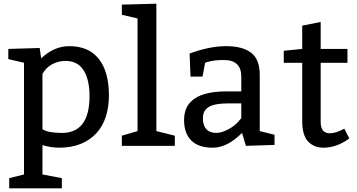

<svg xmlns="http://www.w3.org/2000/svg" viewBox="-20 -790 1932 1040"><path d="M195 -530 203 -474Q273 -540 355 -540Q461 -540 515.5 -470.5Q570 -401 570 -273Q570 -211 553.5 -159Q537 -107 503 -69.5Q469 -32 418.5 -11Q368 10 300 10Q258 10 210 -4V155L315 175V230H30V175L110 155V-450L25 -470V-525ZM210 -390V-90Q241 -70 315 -70Q465 -70 465 -270Q465 -358 433 -409Q401 -460 335 -460Q297 -460 263.5 -442.5Q230 -425 210 -390Z M827 -770V-80L927 -55V0H640V-55L725 -80V-690L640 -710V-765Z M1007 -500Q1115 -540 1205 -540Q1293 -540 1340 -504.5Q1387 -469 1387 -385V-80L1467 -60V-5L1312 0L1291 -70Q1211 10 1133 10Q1055 10 1016 -29Q977 -68 977 -140Q977 -295 1207 -295H1287V-375Q1287 -465 1192 -465Q1138 -465 1103 -454L1091 -450L1077 -375H1012ZM1287 -230H1217Q1142 -230 1110.5 -210.5Q1079 -191 1079 -150Q1079 -111 1097.5 -90.5Q1116 -70 1151 -70Q1168 -70 1185.5 -76Q1203 -82 1219.5 -91Q1236 -100 1249 -110.5Q1262 -121 1270 -130L1287 -150Z M1717 -671V-525H1862V-450H1717V-129Q1717 -68 1767 -68Q1799 -68 1845 -93L1872 -40Q1804 10 1732 10Q1681 10 1649 -23.5Q1617 -57 1617 -135V-450H1517V-515L1617 -525V-651Z"/></svg>

Font: Bitter
Style: Regular
Weight: 400
Designer: Sol Matas
Foundry: Sol Matas
Version: Version 1.001